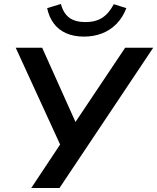

<svg xmlns="http://www.w3.org/2000/svg" viewBox="-20 -945 790 965"><path d="M137 0 293 -235V-195L59 -705H192L367 -315H348L609 -705H750L279 0ZM402 -761Q351 -761 312.5 -778Q274 -795 250 -827.5Q226 -860 217 -904L286 -925Q299 -877 329 -855.5Q359 -834 409 -834Q460 -834 493.5 -855.5Q527 -877 552 -924L615 -904Q597 -857 565.5 -825Q534 -793 492.5 -777Q451 -761 402 -761Z"/></svg>

Font: Nunito Sans 11pt
Style: Bold Italic
Weight: 700
Italic angle: -9°
Version: Version 3.101;gftools[0.9.27]